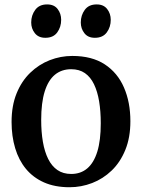

<svg xmlns="http://www.w3.org/2000/svg" viewBox="-20 -814 626 846"><path d="M31 -276.5Q31 -348 53 -402.2Q75 -456.5 113 -493.2Q151 -530 199 -548.8Q247 -567.5 298.5 -567.5Q385 -567.5 441.5 -530.5Q498 -493.5 526.2 -428.5Q554.5 -363.5 554.5 -280Q554.5 -208 532.2 -153.5Q510 -99 472 -62.5Q434 -26 386 -7.5Q338 11 286.5 11Q222 11 174 -10.2Q126 -31.5 94.2 -70Q62.5 -108.5 46.8 -161.2Q31 -214 31 -276.5ZM294 -47.5Q335.5 -47.5 364.5 -72Q393.5 -96.5 408.8 -146Q424 -195.5 424 -271Q424 -323.5 416.8 -367.2Q409.5 -411 394.2 -442.8Q379 -474.5 354.2 -491.8Q329.5 -509 293.5 -509Q251.5 -509 222 -484.8Q192.5 -460.5 177 -411Q161.5 -361.5 161.5 -285.5Q161.5 -232.5 169 -189Q176.5 -145.5 192.2 -113.8Q208 -82 233 -64.8Q258 -47.5 294 -47.5ZM179.5 -647.5Q149.5 -647.5 133.5 -667.8Q117.5 -688 117.5 -715Q117.5 -746.5 135.2 -770.5Q153 -794.5 187 -794.5H188Q218.5 -794.5 234 -774.2Q249.5 -754 249.5 -726.5Q249.5 -695 232.2 -671.2Q215 -647.5 180 -647.5ZM397.5 -647.5Q367.5 -647.5 351.8 -667.8Q336 -688 336 -715Q336 -746.5 353.5 -770.5Q371 -794.5 405.5 -794.5H406.5Q436.5 -794.5 452.2 -774.2Q468 -754 468 -726.5Q468 -695 450.5 -671.2Q433 -647.5 398.5 -647.5Z"/></svg>

Font: Merriweather 24pt SemiBold
Style: Regular
Weight: 600
Designer: Eben Sorkin
Foundry: Eben Sorkin
Version: Version 2.100